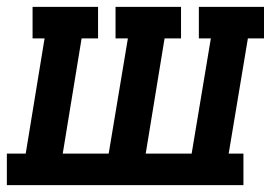

<svg xmlns="http://www.w3.org/2000/svg" viewBox="-37 -540 807 560"><path d="M-17 0V-92H38L93 -428H58V-520H249V-428H201L146 -92H280L336 -428H300V-520H491V-428H443L388 -92H522L578 -428H543V-520H733V-428H686L630 -92H673V0Z"/></svg>

Font: Iosevka Etoile SmBdObl
Style: Regular
Weight: 600
Italic angle: -9°
Designer: Belleve Invis
Foundry: Belleve Invis
Version: Version 15.5.2; ttfautohint (v1.8.4)